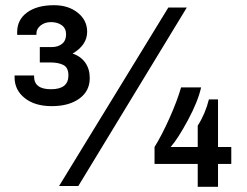

<svg xmlns="http://www.w3.org/2000/svg" viewBox="-20 -715 951 738"><path d="M188 -695Q243 -695 279 -666Q315 -637 315 -593Q315 -542 259 -509Q290 -499 307.5 -474.5Q325 -450 325 -415Q325 -365 285 -336Q245 -307 179 -307Q114 -307 75 -338Q36 -369 36 -418V-425H111V-421Q111 -372 176 -372Q243 -372 243 -425Q243 -455 224 -465Q205 -475 172 -475H133V-534H178Q203 -534 218.5 -546.5Q234 -559 234 -583Q234 -606 217.5 -618Q201 -630 176 -630Q152 -630 136 -617Q120 -604 120 -586V-581H46V-592Q46 -639 84 -667Q122 -695 188 -695ZM207 0 627 -686H698L281 0ZM753 -379Q741 -325 702.5 -253.5Q664 -182 636 -150H740V-232Q769 -277 783 -333H818V-150H869V-85H818V3H740V-85H574V-150Q602 -195 631.5 -261Q661 -327 676 -379Z"/></svg>

Font: Chivo
Style: Bold
Weight: 700
Designer: Hector Gatti
Foundry: Omnibus-Type
Version: Version 1.007;PS 001.007;hotconv 1.0.88;makeotf.lib2.5.64775